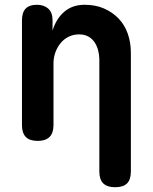

<svg xmlns="http://www.w3.org/2000/svg" viewBox="-20 -580 640 804"><path d="M204 -56Q204 -23 187.5 -6.5Q171 10 138 10Q104 10 88 -6.5Q72 -23 72 -56V-495Q72 -528 87.5 -544Q103 -560 134 -560Q164 -560 182 -544Q200 -528 200 -495V-452Q216 -503 250 -531.5Q284 -560 334 -560Q380 -560 415.5 -544.5Q451 -529 476.5 -502.5Q502 -476 515 -439Q528 -402 528 -359V138Q528 172 512 188Q496 204 462 204Q429 204 412.5 188Q396 172 396 138V-331Q396 -350 391 -369Q386 -388 376 -403Q366 -418 350 -427Q334 -436 311 -436Q287 -436 267 -426Q247 -416 233 -398.5Q219 -381 211.5 -359.5Q204 -338 204 -315Z"/></svg>

Font: Maple Mono
Style: Bold
Weight: 700
Monospace: yes
Designer: subframe7536
Version: Version 7.200